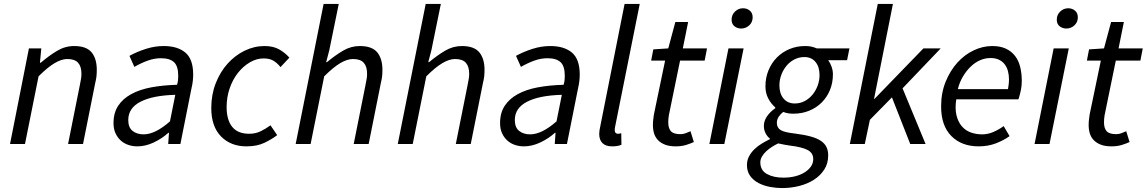

<svg xmlns="http://www.w3.org/2000/svg" viewBox="-20 -732 5829 976"><path d="M31 0 127 -486H190L183 -413H187Q229 -449 270 -473.5Q311 -498 357 -498Q419 -498 445.5 -466Q472 -434 472 -377Q472 -360 470.5 -345Q469 -330 464 -310L402 0H326L386 -300Q390 -320 392 -332Q394 -344 394 -357Q394 -394 377 -413Q360 -432 322 -432Q293 -432 257.5 -411Q222 -390 176 -344L107 0Z M557 -106Q557 -158 580.5 -194Q604 -230 647 -253.5Q690 -277 749 -288Q808 -299 880 -301Q884 -315 885 -325Q886 -335 886 -346Q886 -396 864.5 -416Q843 -436 798 -436Q765 -436 731.5 -424Q698 -412 663 -392L638 -448Q676 -469 721.5 -483.5Q767 -498 812 -498Q883 -498 922.5 -464.5Q962 -431 962 -353Q962 -338 960 -320Q958 -302 954 -286L897 0H835L839 -57H836Q804 -28 762 -8Q720 12 678 12Q654 12 632 4.5Q610 -3 593.5 -18Q577 -33 567 -55Q557 -77 557 -106ZM871 -250Q757 -247 694.5 -215Q632 -183 632 -122Q632 -84 654 -66.5Q676 -49 710 -49Q769 -49 844 -115Z M1233 12Q1153 12 1103.5 -38.5Q1054 -89 1054 -183Q1054 -251 1076.5 -308.5Q1099 -366 1136.5 -408Q1174 -450 1223 -474Q1272 -498 1325 -498Q1369 -498 1399 -481Q1429 -464 1451 -439L1406 -391Q1387 -414 1368 -424.5Q1349 -435 1320 -435Q1284 -435 1250 -415Q1216 -395 1189.5 -361.5Q1163 -328 1147.5 -283Q1132 -238 1132 -188Q1132 -122 1160.5 -87Q1189 -52 1247 -52Q1279 -52 1305.5 -65Q1332 -78 1355 -95L1389 -45Q1363 -25 1325 -6.5Q1287 12 1233 12Z M1483 0 1625 -712H1702L1654 -477L1638 -416H1642Q1684 -451 1724 -474.5Q1764 -498 1809 -498Q1871 -498 1897.5 -466Q1924 -434 1924 -377Q1924 -360 1922.5 -345Q1921 -330 1916 -310L1854 0H1778L1838 -300Q1842 -320 1844 -332Q1846 -344 1846 -357Q1846 -394 1829 -413Q1812 -432 1774 -432Q1745 -432 1709.5 -411Q1674 -390 1628 -344L1559 0Z M2002 0 2144 -712H2221L2173 -477L2157 -416H2161Q2203 -451 2243 -474.5Q2283 -498 2328 -498Q2390 -498 2416.5 -466Q2443 -434 2443 -377Q2443 -360 2441.5 -345Q2440 -330 2435 -310L2373 0H2297L2357 -300Q2361 -320 2363 -332Q2365 -344 2365 -357Q2365 -394 2348 -413Q2331 -432 2293 -432Q2264 -432 2228.5 -411Q2193 -390 2147 -344L2078 0Z M2522 -106Q2522 -158 2545.5 -194Q2569 -230 2612 -253.5Q2655 -277 2714 -288Q2773 -299 2845 -301Q2849 -315 2850 -325Q2851 -335 2851 -346Q2851 -396 2829.5 -416Q2808 -436 2763 -436Q2730 -436 2696.5 -424Q2663 -412 2628 -392L2603 -448Q2641 -469 2686.5 -483.5Q2732 -498 2777 -498Q2848 -498 2887.5 -464.5Q2927 -431 2927 -353Q2927 -338 2925 -320Q2923 -302 2919 -286L2862 0H2800L2804 -57H2801Q2769 -28 2727 -8Q2685 12 2643 12Q2619 12 2597 4.5Q2575 -3 2558.5 -18Q2542 -33 2532 -55Q2522 -77 2522 -106ZM2836 -250Q2722 -247 2659.5 -215Q2597 -183 2597 -122Q2597 -84 2619 -66.5Q2641 -49 2675 -49Q2734 -49 2809 -115Z M3091 12Q3059 12 3042.5 -4.5Q3026 -21 3026 -51Q3026 -67 3032 -93L3155 -712H3232L3107 -89Q3105 -81 3105 -77V-70Q3105 -52 3122 -52Q3125 -52 3128 -52.5Q3131 -53 3138 -55L3139 4Q3129 8 3118 10Q3107 12 3091 12Z M3415 12Q3383 12 3361 3.5Q3339 -5 3325 -19.5Q3311 -34 3305 -53.5Q3299 -73 3299 -96Q3299 -111 3300.5 -123.5Q3302 -136 3304 -150L3361 -424H3290L3301 -481L3377 -486L3413 -620H3478L3451 -486H3574L3562 -424H3437L3380 -146Q3377 -128 3377 -110Q3377 -80 3390.5 -65Q3404 -50 3439 -50Q3453 -50 3466 -55Q3479 -60 3490 -65L3507 -10Q3490 -2 3467 5Q3444 12 3415 12Z M3586 0 3683 -486H3760L3662 0ZM3748 -587Q3728 -587 3713.5 -598.5Q3699 -610 3699 -632Q3699 -657 3716.5 -673.5Q3734 -690 3757 -690Q3777 -690 3791.5 -678Q3806 -666 3806 -644Q3806 -619 3788.5 -603Q3771 -587 3748 -587Z M3955 224Q3925 224 3893.5 218Q3862 212 3836 198.5Q3810 185 3793.5 162.5Q3777 140 3777 107Q3777 83 3787.5 63Q3798 43 3815 26.5Q3832 10 3853 -2.5Q3874 -15 3894 -25V-27Q3880 -38 3871.5 -55Q3863 -72 3863 -92Q3863 -117 3878.5 -140Q3894 -163 3921 -182V-186Q3899 -205 3885 -232Q3871 -259 3871 -293Q3871 -337 3886.5 -374.5Q3902 -412 3929 -439.5Q3956 -467 3993 -482.5Q4030 -498 4073 -498Q4091 -498 4104.5 -495Q4118 -492 4132 -486H4298L4286 -426H4190Q4201 -411 4207.5 -392Q4214 -373 4214 -355Q4214 -311 4199 -274.5Q4184 -238 4157 -211Q4130 -184 4093 -169Q4056 -154 4012 -154Q3983 -154 3962 -163Q3949 -154 3939 -139.5Q3929 -125 3929 -108Q3929 -83 3948 -71Q3967 -59 4022 -53Q4069 -47 4101.5 -38Q4134 -29 4153.5 -15.5Q4173 -2 4181.5 16Q4190 34 4190 58Q4190 99 4170 130Q4150 161 4117 182Q4084 203 4042 213.5Q4000 224 3955 224ZM4020 -206Q4047 -206 4070 -218Q4093 -230 4110 -250.5Q4127 -271 4136.5 -297Q4146 -323 4146 -350Q4146 -392 4125.5 -417Q4105 -442 4069 -442Q4042 -442 4018.5 -430Q3995 -418 3978 -397.5Q3961 -377 3951.5 -351Q3942 -325 3942 -298Q3942 -256 3963 -231Q3984 -206 4020 -206ZM3962 171Q3995 171 4022.5 164Q4050 157 4070.5 144Q4091 131 4102.5 114Q4114 97 4114 77Q4114 45 4084.5 30Q4055 15 3995 8Q3983 6 3967.5 3.5Q3952 1 3936 -3Q3921 4 3905 14Q3889 24 3875.5 36.5Q3862 49 3853.5 63.5Q3845 78 3845 93Q3845 134 3878.5 152.5Q3912 171 3962 171Z M4300 0 4442 -712H4519L4423 -229H4425L4674 -486H4762L4568 -283L4685 0H4607L4514 -237L4402 -123L4376 0Z M4764 -191Q4764 -260 4787 -316.5Q4810 -373 4846.5 -413.5Q4883 -454 4929.5 -476Q4976 -498 5024 -498Q5065 -498 5093.5 -484.5Q5122 -471 5140 -447.5Q5158 -424 5166 -391.5Q5174 -359 5174 -322Q5174 -293 5168 -267Q5162 -241 5157 -227H4841Q4834 -180 4842 -146.5Q4850 -113 4868.5 -91Q4887 -69 4914 -59Q4941 -49 4973 -49Q5002 -49 5030.5 -61.5Q5059 -74 5082 -91L5112 -40Q5083 -19 5043 -3.5Q5003 12 4955 12Q4868 12 4816 -40.5Q4764 -93 4764 -191ZM4849 -279H5104Q5106 -291 5107.5 -303Q5109 -315 5109 -329Q5109 -350 5104 -369.5Q5099 -389 5088 -404Q5077 -419 5059 -428Q5041 -437 5015 -437Q4988 -437 4962.5 -426Q4937 -415 4915 -394Q4893 -373 4875.5 -344Q4858 -315 4849 -279Z M5239 0 5336 -486H5413L5315 0ZM5401 -587Q5381 -587 5366.5 -598.5Q5352 -610 5352 -632Q5352 -657 5369.5 -673.5Q5387 -690 5410 -690Q5430 -690 5444.5 -678Q5459 -666 5459 -644Q5459 -619 5441.5 -603Q5424 -587 5401 -587Z M5630 12Q5598 12 5576 3.5Q5554 -5 5540 -19.5Q5526 -34 5520 -53.5Q5514 -73 5514 -96Q5514 -111 5515.5 -123.5Q5517 -136 5519 -150L5576 -424H5505L5516 -481L5592 -486L5628 -620H5693L5666 -486H5789L5777 -424H5652L5595 -146Q5592 -128 5592 -110Q5592 -80 5605.5 -65Q5619 -50 5654 -50Q5668 -50 5681 -55Q5694 -60 5705 -65L5722 -10Q5705 -2 5682 5Q5659 12 5630 12Z"/></svg>

Font: Matigon Symbol
Style: Regular
Weight: 400
Designer: Paul D. Hunt
Foundry: Adobe Systems Incorporated
Version: Version 2.021;PS 2.000;hotconv 1.0.86;makeotf.lib2.5.63406